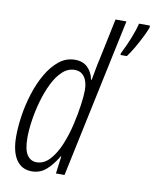

<svg xmlns="http://www.w3.org/2000/svg" viewBox="-86 -826 727 901"><g transform="rotate(10 277.5 -375.0)"><path d="M443 -608Q463 -647 479 -687Q495 -727 503 -760H555V-750Q548 -731 534 -703Q520 -675 504 -647.5Q488 -620 473 -600H443ZM127 10Q79 10 53 -28.5Q27 -67 27 -139Q27 -184 35 -238Q43 -292 60 -345.5Q77 -399 102.5 -443Q128 -487 161.5 -514Q195 -541 238 -541Q275 -541 297.5 -519Q320 -497 327 -462H330Q335 -487 339.5 -513.5Q344 -540 350 -564L391 -760H443L282 0H241L252 -84H250Q224 -40 195 -15Q166 10 127 10ZM142 -36Q177 -36 204.5 -66Q232 -96 251.5 -143Q271 -190 283 -242Q295 -294 301 -338.5Q307 -383 307 -408Q307 -448 290.5 -471Q274 -494 244 -494Q212 -494 186 -470Q160 -446 140.5 -406.5Q121 -367 107.5 -320Q94 -273 87 -226.5Q80 -180 80 -142Q80 -86 96.5 -61Q113 -36 142 -36Z"/></g></svg>

Font: Noto Sans ExtraCondensed Light
Style: Italic
Weight: 300
Width: 2
Italic angle: -12°
Designer: Monotype Design Team
Foundry: Monotype Imaging Inc.
Version: Version 2.013; ttfautohint (v1.8.4.7-5d5b)